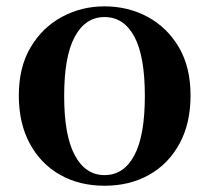

<svg xmlns="http://www.w3.org/2000/svg" viewBox="-20 -572 663 608"><path d="M311 16.2Q231.7 16.2 170.5 -18.3Q109.3 -52.8 74.5 -117Q39.6 -181.2 39.6 -269.8Q39.6 -359.1 76.8 -422Q114 -484.9 175.9 -518.4Q237.8 -551.9 311 -551.9Q385.1 -551.9 447.1 -518.8Q509 -485.6 546.2 -422.7Q583.4 -359.8 583.4 -269.8Q583.4 -180.5 548 -116.3Q512.6 -52 451.4 -17.9Q390.2 16.2 311 16.2ZM311 -17.5Q372 -17.5 405.4 -80.1Q438.7 -142.6 438.7 -268.1Q438.7 -394.2 405.4 -456.1Q372 -518 311 -518Q250.7 -518 217 -456.1Q183.2 -394.2 183.2 -268.1Q183.2 -142.6 217 -80.1Q250.7 -17.5 311 -17.5Z"/></svg>

Font: Noto Serif SC ExtraLight
Style: Regular
Weight: 200
Designer: Ryoko NISHIZUKA 西塚涼子 (kana & ideographs); Frank Grießhammer (Latin, Greek & Cyrillic); Wenlong ZHANG 张文龙 (bopomofo); San
Foundry: Adobe
Version: Version 2.002-H1;hotconv 1.1.0;makeotfexe 2.6.0